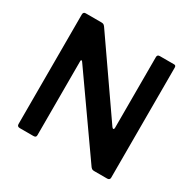

<svg xmlns="http://www.w3.org/2000/svg" viewBox="-162 -909 1082 1076"><g transform="rotate(30 379.0 -371.0)"><path d="M667 -742Q679 -742 679 -728V-15Q679 -8 674.5 -4Q670 0 662 0H579Q572 0 567 -1.5Q562 -3 555 -11L213 -497Q209 -503 205.5 -502Q202 -501 202 -496V-16Q203 0 185 0H97Q79 0 79 -16V-725Q79 -742 95 -742H195Q205 -742 210 -739.5Q215 -737 221 -729L543 -265Q549 -257 553.5 -258.5Q558 -260 558 -268V-726Q558 -742 574 -742Z"/></g></svg>

Font: Libre Franklin Thin SemiBold
Style: Regular
Weight: 600
Version: Version 3.000